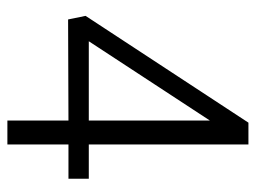

<svg xmlns="http://www.w3.org/2000/svg" viewBox="-107 -460 699 525"><g transform="rotate(90 242.5 -197.5)"><path d="M375 131.8V-35.2H468.8V-90.8H375V-527.3H315.4L23.4 -82L33.2 -34.2L309.6 -35.2V131.8ZM309.6 -90.8H92.8L309.6 -421.9Z"/></g></svg>

Font: Yaldevi Colombo
Style: Regular
Weight: 400
Designer: Sol Matas, Denzil Rajitha, Kosala Senevirathne and Pathum Egodawatta
Foundry: Mooniak
Version: Version 1.020 ; ttfautohint (v1.6)